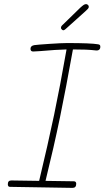

<svg xmlns="http://www.w3.org/2000/svg" viewBox="-20 -917 507 932"><path d="M467 -690Q467 -680 461 -675.5Q455 -671 447 -672Q421 -675 396 -676Q371 -677 334 -677Q300 -487 271 -346.5Q242 -206 201 -39L338 -37Q350 -37 350 -25Q350 -5 332 -5L28 -10Q18 -10 18 -23Q18 -41 35 -41L170 -39Q213 -218 242.5 -359Q272 -500 303 -677Q254 -676 176 -669L141 -667Q128 -667 128 -680Q128 -695 147 -698Q160 -700 219.5 -704Q279 -708 306 -708Q421 -708 456 -702Q462 -701 464.5 -698.5Q467 -696 467 -690ZM276 -781Q276 -786 278 -789.5Q280 -793 288 -800L369 -879Q380 -889 386 -893Q392 -897 398 -897Q402 -897 406.5 -893.5Q411 -890 411 -884Q411 -879 407 -874.5Q403 -870 399 -866.5Q395 -863 392 -860L304 -781Q301 -778 296 -774Q291 -770 287 -770Q284 -770 280 -774Q276 -778 276 -781Z"/></svg>

Font: Mali ExtraLight
Style: Italic
Weight: 275
Italic angle: -10°
Version: Version 1.000; ttfautohint (v1.6)